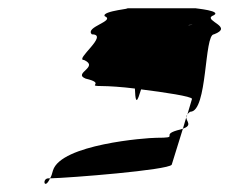

<svg xmlns="http://www.w3.org/2000/svg" viewBox="-20 -697 554 464"><path d="M183 -552C221 -535 155 -520 187 -507C238 -495 185 -489 227 -489C242 -489 275 -487 306 -483C307 -457 309 -442 318 -472L321 -481C377 -474 444 -464 444 -458L433 -421C435 -423 436 -425 440 -427C482 -427 473 -614 497 -614C545 -632 475 -646 492 -658C526 -671 446 -677 454 -677H284C309 -677 225 -671 233 -658C260 -646 184 -632 202 -614C245 -614 159 -552 183 -552ZM97 -266C81 -266 87 -236 101 -266ZM101 -266C148 -267 387 -286 395 -299L422 -386C419 -385 413 -383 408 -382C367 -370 417 -364 358 -364C333 -364 127 -348 108 -285C106 -277 104 -271 101 -266ZM435 -636C437 -637 440 -637 442 -637C448 -637 444 -637 435 -636ZM422 -386C445 -394 431 -403 430 -413ZM430 -413 433 -421C431 -418 430 -416 430 -413Z"/></svg>

Font: bitstorm
Style: maxcnobl
Weight: 400
Version: Version 0.2